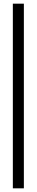

<svg xmlns="http://www.w3.org/2000/svg" viewBox="-20 -781 200 1046"><path d="M110 -761V245H50V-761Z"/></svg>

Font: HansKendrickRegular
Style: Regular
Weight: 400
Designer: Alfredo Marco Pradil
Foundry: Hanken Studio
Version: Version 1.000;PS 001.001;hotconv 1.0.56